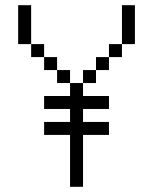

<svg xmlns="http://www.w3.org/2000/svg" viewBox="-20 -720 590 740"><path d="M250 0H300V-200H400V-250H300V-300H400V-350H300V-400H250V-350H150V-300H250V-250H150V-200H250ZM50 -550H100V-700H50ZM100 -500H150V-550H100ZM150 -450H200V-500H150ZM200 -400H250V-450H200ZM300 -400H350V-450H300ZM350 -450H400V-500H350ZM400 -500H450V-550H400ZM450 -550H500V-700H450Z"/></svg>

Font: LS-VG5000 Light
Style: Regular
Weight: 400
Designer: Justin Bihan, 2021
Foundry: Justin Bihan, 2021
Version: Version 1.000;Glyphs 3.1.2 (3151)